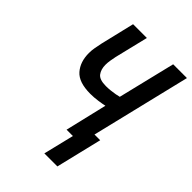

<svg xmlns="http://www.w3.org/2000/svg" viewBox="-252 -801 1094 1094"><g transform="rotate(45 294.5 -254.0)"><path d="M318 185 363 0H312L372 -253Q355 -249 324 -244.5Q293 -240 263 -240Q170 -240 131.5 -284Q93 -328 93 -399Q93 -420 97 -442.5Q101 -465 106 -488L155 -693H266L217 -491Q213 -472 210 -453.5Q207 -435 207 -419Q207 -381 225 -357.5Q243 -334 295 -334Q313 -334 331.5 -336Q350 -338 367 -341Q384 -344 394 -347L478 -693H589L444 -93H490L423 185Z"/></g></svg>

Font: Ubuntu Sans Mono Medium
Style: Italic
Weight: 500
Italic angle: -13.5°
Monospace: yes
Designer: Dalton Maag Ltd
Foundry: Dalton Maag Ltd
Version: Version 1.006